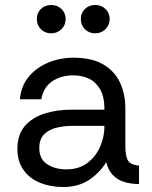

<svg xmlns="http://www.w3.org/2000/svg" viewBox="-20 -740 611 772"><path d="M234 12Q183 12 141 -5Q99 -22 74.5 -56.5Q50 -91 50 -141Q50 -199 80 -233.5Q110 -268 159.5 -283.5Q209 -299 266 -299H400Q400 -351 382.5 -381Q365 -411 337 -424Q309 -437 275 -437Q226 -437 190.5 -413.5Q155 -390 146 -341H60Q65 -395 96 -432Q127 -469 174.5 -488.5Q222 -508 275 -508Q350 -508 396 -480.5Q442 -453 463 -407Q484 -361 484 -305V-153Q484 -116 493 -97Q502 -78 539 -74V0Q506 0 479 -8.5Q452 -17 433.5 -36.5Q415 -56 407 -88Q382 -46 338.5 -17Q295 12 234 12ZM247 -59Q297 -59 331 -84.5Q365 -110 382.5 -150Q400 -190 400 -233V-234H273Q238 -234 207 -226.5Q176 -219 157 -199.5Q138 -180 138 -145Q138 -100 170 -79.5Q202 -59 247 -59ZM186 -606Q161 -606 144.5 -622.5Q128 -639 128 -664Q128 -688 144.5 -704Q161 -720 186 -720Q210 -720 227 -704Q244 -688 244 -664Q244 -639 227 -622.5Q210 -606 186 -606ZM363 -606Q338 -606 321.5 -622.5Q305 -639 305 -664Q305 -688 321.5 -704Q338 -720 363 -720Q387 -720 404 -704Q421 -688 421 -664Q421 -639 404 -622.5Q387 -606 363 -606Z"/></svg>

Font: Rethink Sans
Style: Regular
Weight: 400
Designer: The Rethink Sans project authors (Hans Thiessen). DM Sans designed by Colophon Foundry.
Foundry: Rethink Communications LLC
Version: Version 1.001